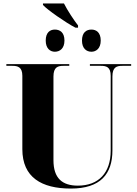

<svg xmlns="http://www.w3.org/2000/svg" viewBox="-20 -1087 799 1117"><path d="M419 -926H434V-939C411 -968 372 -1027 352 -1067H230V-1058C254 -1031 364 -954 419 -926ZM299 -786C328 -786 355 -805 355 -851C355 -899 328 -915 299 -915C272 -915 246 -899 246 -851C246 -805 272 -786 299 -786ZM512 -786C539 -786 566 -805 566 -851C566 -899 539 -915 512 -915C483 -915 457 -899 457 -851C457 -805 483 -786 512 -786ZM392 10C565 10 634 -75 634 -212V-642C634 -697 659 -704 692 -704H743V-714H503V-704H567C599 -704 624 -697 624 -646V-210C624 -82 554 -7 433 -7C342 -7 291 -50 291 -155V-642C291 -697 317 -704 349 -704H383V-714H17V-704H52C83 -704 110 -697 110 -646V-219C110 -55 222 10 392 10Z"/></svg>

Font: Noto Serif Display ExtraBold
Style: Regular
Weight: 800
Designer: Monotype Design Team
Foundry: Monotype Imaging Inc.
Version: Version 2.009